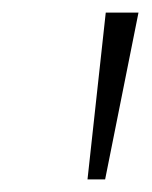

<svg xmlns="http://www.w3.org/2000/svg" viewBox="-20 -725 242 305"><path d="M119 -440 148 -705H200L147 -440Z"/></svg>

Font: Nunito Sans ExtraLight
Style: Italic
Weight: 200
Italic angle: -9°
Designer: Vernon Adams
Foundry: Vernon Adams
Version: Version 3.006; ttfautohint (v1.8.3)